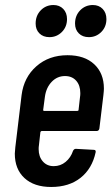

<svg xmlns="http://www.w3.org/2000/svg" viewBox="-20 -737 445 765"><path d="M365 -215H146Q143 -215 141 -211L135 -157Q134 -152 134 -143Q134 -113 150.5 -94Q167 -75 194 -75Q221 -75 241.5 -92Q262 -109 271 -136Q275 -144 282 -144L354 -140Q359 -140 360.5 -137Q362 -134 361 -130Q347 -65 301 -28.5Q255 8 184 8Q116 8 77.5 -27.5Q39 -63 39 -125Q39 -132 41 -150L66 -358Q75 -429 125 -473Q175 -517 249 -517Q317 -517 355.5 -481Q394 -445 394 -384Q394 -376 392 -358L376 -225Q374 -215 365 -215ZM159 -352 152 -299Q152 -295 156 -295H288Q290 -295 291.5 -296Q293 -297 293 -299L299 -352Q300 -357 300 -366Q300 -397 283.5 -415.5Q267 -434 239 -434Q208 -434 186 -411Q164 -388 159 -352ZM279 -643Q279 -675 299.5 -696Q320 -717 350 -717Q374 -717 389 -701.5Q404 -686 404 -661Q404 -630 383.5 -609.5Q363 -589 334 -589Q309 -589 294 -604Q279 -619 279 -643ZM122 -643Q122 -675 142.5 -696Q163 -717 193 -717Q217 -717 232 -701.5Q247 -686 247 -661Q247 -630 226.5 -609.5Q206 -589 177 -589Q152 -589 137 -604Q122 -619 122 -643Z"/></svg>

Font: Barlow Condensed Medium
Style: Italic
Weight: 500
Width: 3
Italic angle: -7°
Designer: Jeremy Tribby
Foundry: Tribby Type
Version: Version 1.408